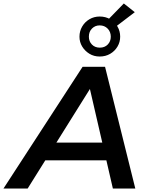

<svg xmlns="http://www.w3.org/2000/svg" viewBox="-78 -1084 847 1104"><path d="M-58 0 397 -700H526L700 0H571L425 -633H477L81 0ZM120 -162 175 -264H552L569 -162ZM495 -759Q462 -759 436 -775Q410 -791 394.5 -816.5Q379 -842 379 -873Q379 -905 394.5 -931.5Q410 -958 436.5 -973.5Q463 -989 495 -989Q529 -989 555.5 -973.5Q582 -958 597.5 -931.5Q613 -905 613 -873Q613 -842 597.5 -816Q582 -790 555.5 -774.5Q529 -759 495 -759ZM496 -810Q524 -810 541.5 -828Q559 -846 559 -873Q559 -901 541 -919.5Q523 -938 495 -938Q469 -938 451 -920Q433 -902 433 -873Q433 -846 450.5 -828Q468 -810 496 -810ZM583 -927 521 -948 634 -1064 697 -1014Z"/></svg>

Font: MOST Montserrat SemiBold
Style: Italic
Weight: 600
Italic angle: -11.3°
Designer: Julieta Ulanovsky
Foundry: Julieta Ulanovsky
Version: Version 8.000;March 11, 2024;FontCreator 15.0.0.2926 64-bit